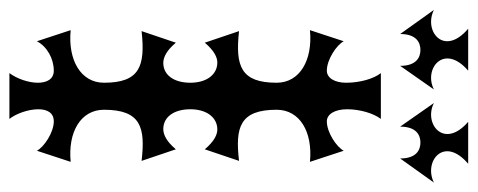

<svg xmlns="http://www.w3.org/2000/svg" viewBox="-328 -650 991 398"><g transform="rotate(90 167.0 -450.5)"><path d="M71 -827C86 -827 104 -819 104 -785L153 -855C110 -833 56 -876 114 -926H27C86 -876 32 -833 -12 -855L38 -785C38 -819 56 -827 71 -827ZM263 -827C278 -827 296 -819 296 -785L346 -855C302 -833 248 -876 307 -926H220C278 -876 224 -833 181 -855L230 -785C230 -819 248 -827 263 -827ZM280 -668C272 -653 242 -633 219 -633C204 -633 194 -650 194 -675C194 -701 202 -729 214 -745H119C131 -730 139 -701 139 -673C139 -649 129 -633 114 -633C91 -633 61 -653 53 -668L30 -598C92 -604 139 -577 139 -529C139 -455 105 -443 32 -451L56 -380C72 -399 86 -406 97 -406C122 -406 139 -384 139 -350C139 -316 123 -294 98 -294C86 -294 72 -301 56 -320L32 -249C105 -257 139 -245 139 -171C139 -123 92 -96 30 -102L53 -32C64 -53 89 -67 114 -67C132 -67 139 -52 139 -34C139 -15 131 9 119 25H214C203 11 194 -14 194 -35C194 -53 201 -67 219 -67C242 -67 272 -47 280 -32L303 -102C241 -96 195 -123 195 -171C195 -248 232 -257 301 -249L277 -320C261 -301 247 -294 235 -294C210 -294 194 -316 194 -350C194 -384 211 -406 236 -406C247 -406 261 -399 277 -380L301 -451C232 -443 195 -452 195 -529C195 -577 241 -604 303 -598Z"/></g></svg>

Font: Malebolge Adversarial
Style: Regular
Weight: 400
Designer: Ariel Martín Pérez
Foundry: Tunera Type Foundry
Version: Version 0.007;hotconv 1.0.109;makeotfexe 2.5.65596